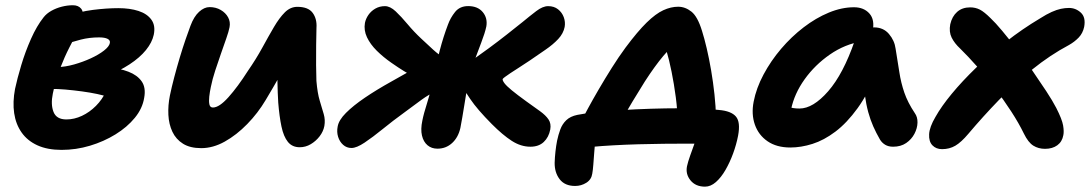

<svg xmlns="http://www.w3.org/2000/svg" viewBox="-20 -547 4116 725"><path d="M212.6 19Q159.2 19 121.4 1.8Q83.6 -15.4 61.6 -46.7Q39.6 -78 33.5 -119.7Q27.4 -161.4 36.8 -211.4Q45 -249.8 60.2 -300.7Q75.4 -351.6 97.1 -400.4Q118.8 -449.2 144.6 -481.6Q155.8 -496 174 -506.2Q192.2 -516.4 213.5 -521.8Q234.8 -527.2 255.2 -527.2Q275.6 -527.2 286.2 -514.5Q296.8 -501.8 291.6 -474.4Q287.8 -456.4 273.9 -429.7Q260 -403 241.9 -367.7Q223.8 -332.4 206.9 -288.8Q190 -245.2 179.4 -193.2Q171 -152.6 182.1 -124.3Q193.2 -96 230.8 -96Q260.4 -96 289.4 -109.6Q318.4 -123.2 342.3 -147.2Q366.2 -171.2 380 -201.4L387.2 -181Q373.6 -186.4 347.3 -192Q321 -197.6 289.3 -201.9Q257.6 -206.2 226.6 -208.9Q195.6 -211.6 172.4 -211L197.4 -293.6Q227 -294.4 260 -303.7Q293 -313 322.8 -326.7Q352.6 -340.4 372.5 -355.9Q392.4 -371.4 394.8 -384.6Q397 -394.8 386.3 -400.3Q375.6 -405.8 354.2 -405.8Q317.4 -405.8 284.9 -397.4Q252.4 -389 225.5 -379.2Q198.6 -369.4 176.4 -366.2Q156.2 -365.2 144.5 -377.3Q132.8 -389.4 137.2 -411.2Q141.8 -435.8 165.4 -454.6Q189 -473.4 219.8 -482.6Q279.2 -503.2 331.3 -509.7Q383.4 -516.2 427 -516.2Q470.6 -516.2 503.1 -505.6Q535.6 -495 551.7 -472.6Q567.8 -450.2 560.6 -415.8Q554.4 -386.8 531.2 -358.1Q508 -329.4 468.9 -303.8Q429.8 -278.2 378.1 -258.2Q326.4 -238.2 263 -226.6L299.4 -296.8Q346.4 -297.2 389.2 -293Q432 -288.8 465.2 -276.1Q498.4 -263.4 515 -239.7Q531.6 -216 524.4 -177.4Q518 -137.4 489.1 -102.1Q460.2 -66.8 416.1 -39.6Q372 -12.4 319.5 3.3Q267 19 212.6 19Z M740 12.4Q697.8 12.4 671.1 -4.3Q644.4 -21 631 -49.4Q617.6 -77.8 615.8 -113.4Q614 -149 621.6 -186.6Q628.2 -218.4 638 -255.6Q647.8 -292.8 658.9 -329.9Q670 -367 681 -398.8Q692 -430.6 699.2 -449.6Q712.2 -484.6 731.7 -502.4Q751.2 -520.2 771.4 -520.2Q795 -520.2 813.5 -509.4Q832 -498.6 841.3 -481.6Q850.6 -464.6 846.8 -444.4Q843.8 -428.6 834.6 -402.3Q825.4 -376 814.4 -344.6Q803.4 -313.2 792.7 -280.6Q782 -248 776 -218Q772.2 -200 770.2 -182.3Q768.2 -164.6 770.7 -152.8Q773.2 -141 784 -141Q807.8 -141 842.7 -180Q877.6 -219 916 -279.2Q947 -324 970.6 -367.2Q994.2 -410.4 1014.4 -444.9Q1034.6 -479.4 1055.5 -500.3Q1076.4 -521.2 1102.8 -521.2Q1143.8 -521.2 1160.6 -498.5Q1177.4 -475.8 1175 -441.6Q1174.2 -415.4 1173.8 -376.7Q1173.4 -338 1173.6 -300.7Q1173.8 -263.4 1174.8 -241.6Q1178.6 -195.6 1187.4 -166.6Q1196.2 -137.6 1202.5 -115.9Q1208.8 -94.2 1204.8 -71.2Q1200.8 -50.4 1186.9 -32.3Q1173 -14.2 1153.5 -2.6Q1134 9 1111.8 9Q1083.4 9 1067.1 -11.2Q1050.8 -31.4 1042.8 -69.4Q1034.8 -107.4 1030.6 -160Q1028.4 -197.4 1027.7 -235.4Q1027 -273.4 1028.1 -310Q1029.2 -346.6 1030.6 -378.6L1085 -352Q1077.6 -336.4 1064.8 -312.3Q1052 -288.2 1032.4 -253.5Q1012.8 -218.8 983.4 -169.6Q954 -120 913.6 -78.6Q873.2 -37.2 828.8 -12.4Q784.4 12.4 740 12.4Z M1982.8 7Q1946.8 7 1912.5 -15.1Q1878.2 -37.2 1837.2 -78.4Q1782.4 -133.6 1756.1 -172.5Q1729.8 -211.4 1721 -227.4Q1716.8 -235.2 1715.3 -243.7Q1713.8 -252.2 1716.4 -262Q1718.8 -278.4 1731.9 -292.6Q1745 -306.8 1759.8 -317.4Q1790.6 -339 1825.5 -364.7Q1860.4 -390.4 1893.7 -416.6Q1927 -442.8 1953.4 -464Q1980.2 -486.2 2004.8 -505Q2029.4 -523.8 2049.8 -523.8Q2072.2 -523.8 2087.2 -511.9Q2102.2 -500 2108.8 -482.1Q2115.4 -464.2 2112.2 -445.4Q2107.4 -420.6 2087.9 -399.7Q2068.4 -378.8 2039.7 -359.2Q2011 -339.6 1980 -318.2Q1957.6 -303.2 1939.1 -291.4Q1920.6 -279.6 1907.3 -270.8Q1894 -262 1886.4 -256.2Q1878.8 -250.4 1878 -248.4Q1877.2 -243 1884.9 -232.7Q1892.6 -222.4 1912.5 -206Q1932.4 -189.6 1967.2 -164.4Q1996.8 -143.2 2018.7 -127.5Q2040.6 -111.8 2051.2 -96Q2061.8 -80.2 2057.8 -58Q2052.2 -28.8 2033.3 -10.9Q2014.4 7 1982.8 7ZM1307.2 11.8Q1289 11.8 1275.7 -0.1Q1262.4 -12 1256.7 -30.4Q1251 -48.8 1255 -69Q1259 -93.2 1286.3 -120.6Q1313.6 -148 1357.7 -178Q1401.8 -208 1458 -239.2Q1497.4 -261.4 1518.2 -273.1Q1539 -284.8 1549.2 -290.6Q1559.4 -296.4 1565.8 -298.8L1586 -238Q1575.4 -242.6 1543.2 -257.7Q1511 -272.8 1457.8 -310Q1427 -331.4 1402.6 -355.6Q1378.2 -379.8 1365.7 -406.3Q1353.2 -432.8 1358 -460.4Q1361.2 -476.4 1371.3 -490.9Q1381.4 -505.4 1397.4 -514.6Q1413.4 -523.8 1433.4 -523.8Q1453.2 -523.8 1474.2 -504Q1495.2 -484.2 1519 -455.7Q1542.8 -427.2 1570.8 -401Q1593.6 -379.4 1616 -359.1Q1638.4 -338.8 1659 -327.2L1632.2 -206.2Q1599.2 -190.2 1571.4 -170Q1543.6 -149.8 1506.4 -122Q1463.6 -91 1425.5 -60Q1387.4 -29 1356.9 -8.6Q1326.4 11.8 1307.2 11.8ZM1631.8 14.4Q1609.6 14.4 1594.3 1.5Q1579 -11.4 1573.4 -35Q1567.8 -58.6 1574.8 -91.6Q1579.6 -116.8 1593.6 -160.9Q1607.6 -205 1619.6 -267Q1627.6 -307 1640.8 -357.5Q1654 -408 1671.4 -453.8Q1680.6 -479.6 1698.4 -501.8Q1716.2 -524 1748 -524Q1784 -524 1802.9 -501.3Q1821.8 -478.6 1816.4 -447Q1811 -421.8 1797.2 -386.2Q1783.4 -350.6 1769.3 -312Q1755.2 -273.4 1748.8 -239Q1746 -228 1742.2 -204.9Q1738.4 -181.8 1734.1 -154.9Q1729.8 -128 1725.6 -103.4Q1721.4 -78.8 1718.4 -63.8Q1710.4 -28.2 1687.2 -6.9Q1664 14.4 1631.8 14.4Z M2177 -94Q2184 -107.4 2200.6 -138.2Q2217.2 -169 2240.7 -209.3Q2264.2 -249.6 2290.2 -290.9Q2316.2 -332.2 2342 -367.2Q2387.6 -428.4 2421.8 -461.8Q2456 -495.2 2484.7 -508.4Q2513.4 -521.6 2540.8 -521.6Q2567.4 -521.6 2590.8 -503.1Q2614.2 -484.6 2630.8 -430.4Q2639.6 -402.6 2648.6 -364.4Q2657.6 -326.2 2665.2 -281.7Q2672.8 -237.2 2677.8 -191.1Q2682.8 -145 2683.8 -102L2538.8 -80.6Q2538.6 -128.6 2531.9 -179.4Q2525.2 -230.2 2515.9 -276.1Q2506.6 -322 2496.5 -355.9Q2486.4 -389.8 2478.6 -403.8L2547.4 -396Q2516.2 -373.2 2484.5 -335.5Q2452.8 -297.8 2415 -239.4Q2390.6 -200.6 2368.7 -164.1Q2346.8 -127.6 2330.6 -98Q2314.4 -68.4 2304.6 -49.6ZM2642.2 157.8Q2606.6 157.8 2587.3 134Q2568 110.2 2574.2 80.4Q2577.8 64 2586.1 40.5Q2594.4 17 2603.4 -7.8Q2612.4 -32.6 2616.2 -54L2697.2 -1.6Q2682.4 -2 2653.7 -3.3Q2625 -4.6 2576.2 -4.6Q2534.2 -4.6 2486.4 -4.1Q2438.6 -3.6 2389.8 -2.2Q2341 -0.8 2296.2 1.7Q2251.4 4.2 2213.5 7.7Q2175.6 11.2 2150.6 16.2L2231.6 -46.6Q2229.4 -35.8 2227.5 -14.9Q2225.6 6 2223.8 29.6Q2222 53.2 2220.4 74.6Q2218.8 96 2216.4 108.8Q2213.2 131 2194 143.1Q2174.8 155.2 2151.8 155.2Q2112.8 155.2 2093.3 129.8Q2073.8 104.4 2074.4 67.2Q2075 47.4 2077.4 25.5Q2079.8 3.6 2083.6 -15.8Q2088.2 -37.8 2095.7 -58.2Q2103.2 -78.6 2118.4 -93.2Q2133.6 -107.8 2160 -113.2Q2187.2 -118.8 2230.9 -123.4Q2274.6 -128 2328.1 -131.3Q2381.6 -134.6 2437.8 -136.4Q2494 -138.2 2546 -138.2Q2563 -138.2 2587.4 -137.8Q2611.8 -137.4 2639.9 -136.1Q2668 -134.8 2694.6 -131.8Q2740.8 -128 2758.8 -107Q2776.8 -86 2767 -34.4Q2760.6 -1.2 2748.3 32.4Q2736 66 2719.5 94.6Q2703 123.2 2683.3 140.5Q2663.6 157.8 2642.2 157.8Z M2964.4 10Q2912.6 10 2878.4 -13.5Q2844.2 -37 2830.4 -76.4Q2816.6 -115.8 2825.8 -163Q2835.6 -214 2863.1 -265.5Q2890.6 -317 2929.5 -362.7Q2968.4 -408.4 3014.6 -443.8Q3060.8 -479.2 3109.6 -499.4Q3158.4 -519.6 3204.6 -519.6Q3241.8 -519.6 3263 -495.9Q3284.2 -472.2 3274.8 -428Q3272 -412.2 3261.1 -403Q3250.2 -393.8 3235.6 -391Q3170 -380.2 3113.5 -341Q3057 -301.8 3018.2 -247.5Q2979.4 -193.2 2967.2 -134.2Q2964.2 -116.6 2963.8 -102.1Q2963.4 -87.6 2967.4 -65.6L2919 -168.2Q2940 -149.8 2957.1 -143.5Q2974.2 -137.2 2999 -137.2Q3050.2 -137.2 3107.2 -202.4Q3164.2 -267.6 3207.4 -393Q3216 -417.2 3237.1 -430.4Q3258.2 -443.6 3280.4 -443.6Q3315.6 -443.6 3336.7 -418.8Q3357.8 -394 3361.8 -363.2Q3369.8 -315.2 3375.9 -274.9Q3382 -234.6 3394.8 -197.3Q3407.6 -160 3434.4 -119.8Q3445 -105.2 3444.5 -84Q3444 -62.8 3433 -41.8Q3422 -20.8 3401.7 -6.9Q3381.4 7 3352.4 7Q3334.6 7 3322.3 -0.5Q3310 -8 3302.6 -20.4Q3288.4 -45 3277.4 -69.9Q3266.4 -94.8 3258.5 -123.6Q3250.6 -152.4 3245.6 -189.2Q3240.6 -226 3237.6 -273.6L3292.2 -278.2Q3258.6 -194 3218.2 -138.3Q3177.8 -82.6 3134.6 -50Q3091.4 -17.4 3048.1 -3.7Q3004.8 10 2964.4 10Z M3537.2 16.2Q3514.8 16.2 3500.9 1.8Q3487 -12.6 3488.4 -40Q3489.8 -67.4 3512.4 -105.6Q3534.8 -145.6 3574.1 -193.1Q3613.4 -240.6 3665.3 -290.8Q3717.2 -341 3778.7 -389.3Q3840.2 -437.6 3907.4 -477.6Q3931.8 -493.2 3951.1 -501.8Q3970.4 -510.4 3986 -513.7Q4001.6 -517 4016.6 -517Q4042.2 -517 4061.4 -499.2Q4080.6 -481.4 4073.8 -445.2Q4068.6 -421.2 4053.1 -405.1Q4037.6 -389 4016.8 -377.2Q3944.8 -338.8 3878.5 -285.2Q3812.2 -231.6 3751.9 -169.3Q3691.6 -107 3636.4 -41.6Q3609.6 -9.8 3587.4 3.2Q3565.2 16.2 3537.2 16.2ZM3926 15Q3901.2 15 3881.9 3Q3862.6 -9 3846.2 -42.6Q3827.2 -81.8 3798.7 -125.7Q3770.2 -169.6 3737.2 -213.1Q3704.2 -256.6 3669.9 -295.4Q3635.6 -334.2 3605.8 -363.4Q3584.2 -383.4 3573.5 -405Q3562.8 -426.6 3568.2 -455.4Q3575 -485.2 3594.3 -502.2Q3613.6 -519.2 3643.4 -519.2Q3663.4 -519.2 3680 -510.7Q3696.6 -502.2 3720.6 -478.2Q3738.4 -461.6 3764.4 -430.5Q3790.4 -399.4 3820.1 -360.5Q3849.8 -321.6 3878.2 -280.5Q3906.6 -239.4 3930.7 -202.7Q3954.8 -166 3968.6 -139.2Q3990.4 -96.4 3994.3 -73.5Q3998.2 -50.6 3995.2 -36.6Q3990.8 -11.8 3972.4 1.6Q3954 15 3926 15Z"/></svg>

Font: Shantell Sans Light
Style: Italic
Weight: 300
Italic angle: -11°
Designer: Stephen Nixon, Anya Danilova, Shantell Martin
Foundry: Arrow Type
Version: Version 1.008;[ac192a2d6]